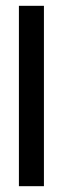

<svg xmlns="http://www.w3.org/2000/svg" viewBox="-20 -640 217 660"><path d="M45 -620H131V0H45Z"/></svg>

Font: Smooch Sans SemiBold
Style: Bold
Weight: 600
Designer: Robert E. Leuschke
Foundry: Robert E. Leuschke
Version: Version 1.010; ttfautohint (v1.8.3)